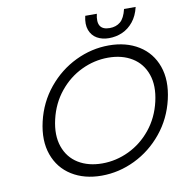

<svg xmlns="http://www.w3.org/2000/svg" viewBox="-99 -1032 1094 1137"><g transform="rotate(-10 448.0 -463.5)"><path d="M131.8 -365.7Q157.7 -477.5 227.8 -563Q297.9 -648.4 394.5 -695.1Q491.2 -741.7 595.2 -741.7Q699.2 -741.7 774.4 -695.1Q849.6 -648.4 879.9 -563Q910.2 -477.5 884.3 -365.7Q858.4 -253.9 788.6 -168.5Q718.8 -83 622.1 -36.1Q525.4 10.7 421.4 10.7Q317.4 10.7 242.2 -36.1Q167 -83 136.5 -168.5Q106 -253.9 131.8 -365.7ZM437.5 -60.1Q521 -60.1 598.1 -96.9Q675.3 -133.8 731.4 -203.1Q787.6 -272.5 809.1 -365.7Q830.6 -458.5 806.4 -527.8Q782.2 -597.2 722.2 -634Q662.1 -670.9 578.6 -670.9Q495.1 -670.9 418 -634Q340.8 -597.2 284.7 -527.8Q228.5 -458.5 207 -365.7Q185.5 -272.9 209.7 -203.4Q233.9 -133.8 293.9 -96.9Q354 -60.1 437.5 -60.1ZM488.8 -938.5H558.6Q536.1 -841.8 619.1 -841.8Q658.2 -841.8 683.8 -863.3Q709.5 -884.8 722.2 -938.5H792Q779.8 -886.2 751.7 -851.6Q723.6 -816.9 686 -800.3Q648.4 -783.7 605 -783.7Q564.5 -783.7 533.9 -801Q503.4 -818.4 490.2 -853.3Q477.1 -888.2 488.8 -938.5Z"/></g></svg>

Font: Glacial Indifference
Style: Italic
Weight: 400
Designer: Alfredo Marco Pradil
Foundry: Alfredo Marco Pradil
Version: Version 1.312